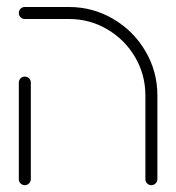

<svg xmlns="http://www.w3.org/2000/svg" viewBox="-20 -539 516 563"><path d="M35.2 -13.7V-296.7Q35.2 -304.1 40.4 -309.3Q45.6 -314.4 52.6 -314.4Q60 -314.4 65.2 -309.3Q70.4 -304.1 70.4 -296.7V-13.7Q70.4 -6.7 65.2 -1.3Q60 4.1 52.6 4.1Q45.6 4.1 40.4 -1.1Q35.2 -6.3 35.2 -13.7ZM423.7 4.1Q416.7 4.1 411.5 -1.1Q406.3 -6.3 406.3 -13.7V-259.3Q406.3 -320 376.1 -371.5Q345.9 -423 294.4 -453.1Q243 -483.3 182.2 -483.3H52.6Q45.2 -483.3 40.2 -488.5Q35.2 -493.7 35.2 -501.1Q35.2 -508.5 40.4 -513.5Q45.6 -518.5 52.6 -518.5H182.2Q252.2 -518.5 311.9 -483.5Q371.5 -448.5 406.5 -388.9Q441.5 -329.3 441.5 -259.3V-13.7Q441.5 -6.7 436.3 -1.3Q431.1 4.1 423.7 4.1Z"/></svg>

Font: 26F Galaxy Hebrew Light
Style: Regular
Weight: 300
Designer: C₂₉H₂₅N₃O₅
Version: Version 1.000